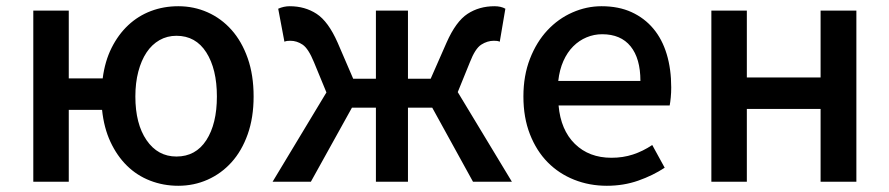

<svg xmlns="http://www.w3.org/2000/svg" viewBox="-20 -584 2858 617"><path d="M87 0V-550H201V-332H310Q317 -387 338.5 -430Q360 -473 392 -503Q424 -533 465 -548.5Q506 -564 553 -564Q603 -564 647 -544.5Q691 -525 724 -488Q757 -451 776 -397Q795 -343 795 -274Q795 -206 776 -152.5Q757 -99 724 -62.5Q691 -26 647 -6.5Q603 13 553 13Q505 13 462.5 -3.5Q420 -20 388 -51.5Q356 -83 335 -128Q314 -173 308 -231H201V0ZM415 -274Q415 -186 451 -133.5Q487 -81 547 -81Q609 -81 643 -133.5Q677 -186 677 -274Q677 -362 643 -415.5Q609 -469 547 -469Q517 -469 492.5 -455Q468 -441 451 -415.5Q434 -390 424.5 -354Q415 -318 415 -274Z M1029 -287 989 -384Q971 -428 952.5 -440.5Q934 -453 913 -453Q907 -453 903 -452.5Q899 -452 894 -450L874 -556Q892 -564 911 -564Q960 -564 997.5 -539.5Q1035 -515 1065 -447L1115 -331H1188V-550H1291V-331H1364L1415 -447Q1445 -515 1482.5 -539.5Q1520 -564 1569 -564Q1590 -564 1604 -556L1586 -450Q1581 -452 1577 -452.5Q1573 -453 1567 -453Q1546 -453 1526.5 -440.5Q1507 -428 1490 -384L1451 -288L1625 0H1500L1369 -238H1291V0H1188V-238H1111L979 0H856Z M1930 13Q1874 13 1825 -6.5Q1776 -26 1740 -62.5Q1704 -99 1683 -152.5Q1662 -206 1662 -274Q1662 -341 1683 -395Q1704 -449 1739 -486.5Q1774 -524 1819.5 -544Q1865 -564 1913 -564Q1968 -564 2009.5 -545Q2051 -526 2079.5 -492Q2108 -458 2122.5 -410Q2137 -362 2137 -303Q2137 -286 2135.5 -270.5Q2134 -255 2132 -245H1775Q1782 -166 1827.5 -121.5Q1873 -77 1945 -77Q1982 -77 2014 -87.5Q2046 -98 2076 -118L2116 -45Q2078 -20 2031 -3.5Q1984 13 1930 13ZM2038 -324Q2038 -396 2006.5 -435Q1975 -474 1915 -474Q1889 -474 1865 -464Q1841 -454 1822 -435Q1803 -416 1790.5 -388Q1778 -360 1774 -324Z M2266 -550H2380V-335H2617V-550H2732V0H2617V-234H2380V0H2266Z"/></svg>

Font: Kinto Sans Med
Style: Regular
Weight: 500
Designer: Authors: Ryoko NISHIZUKA  (kana & ideographs); Paul D. Hunt (Latin, Greek & Cyrillic); Wenlong ZHANG  (bopomofo); Sandol
Foundry: Adobe Systems Incorporated, ookami Inc.
Version: Version 0.001